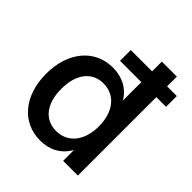

<svg xmlns="http://www.w3.org/2000/svg" viewBox="-202 -858 998 998"><g transform="rotate(45 297.0 -359.0)"><path d="M255.4 10.3C322.8 10.3 379.9 -18.6 414.1 -78.6H414.6V0H522.9V-576.7H594.2V-655.8H522.9V-727.5H412.6V-655.8H255.9V-576.7H412.6V-441.4H412.1C378.9 -498.5 321.8 -525.9 254.9 -525.9C121.6 -525.9 31.7 -417 31.7 -257.8C31.7 -98.1 121.1 10.3 255.4 10.3ZM278.8 -83.5C198.2 -83.5 143.1 -145 143.1 -257.8C143.1 -371.1 198.2 -433.1 278.8 -433.1C364.3 -433.1 419.4 -363.8 419.4 -257.8C419.4 -152.3 364.3 -83.5 278.8 -83.5Z"/></g></svg>

Font: Raveo Display Display Medium
Style: Regular
Weight: 500
Designer: Jakub Foglar, Rasmus Andersson (Inter)
Foundry: Jakubfoglar.com
Version: Version 1.100;Glyphs 3.2.3 (3260)